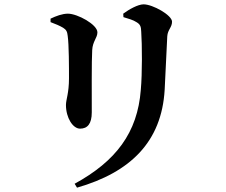

<svg xmlns="http://www.w3.org/2000/svg" viewBox="-20 -797 1040 885"><path d="M324 50 335 68C582 -3 725 -144 739 -383C742 -444 748 -572 751 -630C753 -660 773 -671 773 -697C773 -727 684 -777 642 -777C616 -777 575 -754 548 -734L549 -718C572 -711 594 -705 609 -695C628 -684 630 -673 631 -650C635 -593 636 -458 629 -383C614 -185 514 -54 324 50ZM349 -204C383 -204 403 -226 403 -279C403 -347 402 -523 405 -566C407 -607 429 -622 429 -648C429 -684 337 -734 293 -734C267 -734 238 -723 213 -711V-695C235 -687 256 -678 271 -669C285 -660 290 -652 292 -632C298 -591 298 -485 298 -436C298 -367 284 -338 284 -313C284 -254 316 -204 349 -204Z"/></svg>

Font: Source Han Serif CN
Style: Bold
Weight: 700
Designer: Ryoko NISHIZUKA 西塚涼子 (kana & ideographs); Frank Grießhammer (Latin, Greek & Cyrillic); Wenlong ZHANG 张文龙 (bopomofo); San
Foundry: Adobe
Version: Version 2.003;hotconv 1.1.1;makeotfexe 2.6.0